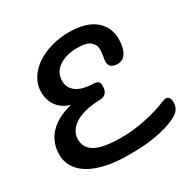

<svg xmlns="http://www.w3.org/2000/svg" viewBox="-185 -1021 1183 1197"><g transform="rotate(-30 406.0 -423.0)"><path d="M755 -182Q770 -188 780 -188Q796 -188 804 -176Q812 -164 812 -145Q812 -115 797.5 -94Q783 -73 748 -56Q689 -27 595 -11Q547 -3 501.5 -0.5Q456 2 410 2Q315 2 243.5 -14Q172 -30 125 -59Q78 -88 54.5 -128Q31 -168 31 -215Q31 -302 86 -362Q141 -422 250 -449Q190 -466 159.5 -508.5Q129 -551 128 -605Q127 -659 154 -704Q181 -749 227.5 -781Q274 -813 335.5 -830.5Q397 -848 465 -848Q589 -847 651 -794Q713 -741 713 -656Q713 -596 691.5 -560Q670 -524 630 -524Q602 -524 586 -536.5Q570 -549 570 -574Q570 -589 575 -611Q577 -628 578.5 -639Q580 -650 580 -656Q580 -692 553 -714.5Q526 -737 463 -737Q378 -737 327 -701Q276 -665 276 -604Q276 -557 314.5 -526.5Q353 -496 440 -493Q462 -492 471 -483Q480 -474 480 -453Q480 -387 420 -386Q357 -384 311 -371.5Q265 -359 236 -339Q207 -319 193 -293.5Q179 -268 179 -240Q179 -177 236.5 -146Q294 -115 421 -115Q463 -115 506.5 -119.5Q550 -124 596 -134Q689 -153 755 -182Z"/></g></svg>

Font: Lebkuchenwelt
Style: Regular
Weight: 400
Designer: Vernon Adams
Foundry: Gereon Berster
Version: Version 1.000;PS 001.001;hotconv 1.0.56 